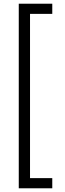

<svg xmlns="http://www.w3.org/2000/svg" viewBox="-20 -804 349 1024"><path d="M258.8 200.2H80.1V-784.2H258.8V-730H140.1V146H258.8Z"/></svg>

Font: Abel
Style: Regular
Weight: 400
Designer: Matthew Desmond
Foundry: Matthew Desmond
Version: Version 1.002